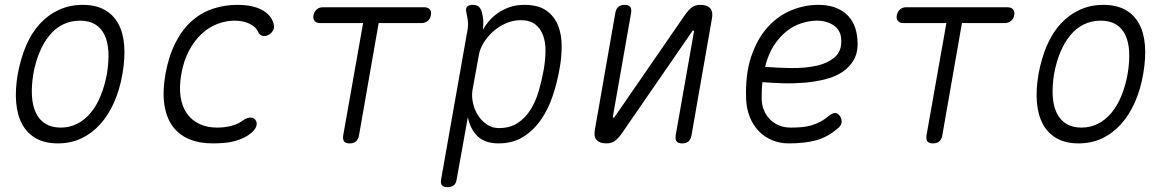

<svg xmlns="http://www.w3.org/2000/svg" viewBox="-20 -580 4840 790"><path d="M218 10Q165 10 128.5 -10.5Q92 -31 71.5 -68.5Q51 -106 46.5 -158.5Q42 -211 53 -275Q65 -340 87.5 -392.5Q110 -445 144 -482Q178 -519 222.5 -539.5Q267 -560 320 -560Q374 -560 410.5 -539.5Q447 -519 467 -482Q487 -445 491 -393Q495 -341 484 -277Q473 -212 449.5 -159Q426 -106 392 -68.5Q358 -31 314.5 -10.5Q271 10 218 10ZM230 -55Q266 -55 297 -70.5Q328 -86 352.5 -115Q377 -144 394 -185.5Q411 -227 420 -277Q428 -327 426 -367Q424 -407 410.5 -435.5Q397 -464 372 -479.5Q347 -495 309 -495Q271 -495 239.5 -479.5Q208 -464 184 -435Q160 -406 143 -365.5Q126 -325 117 -275Q109 -225 111.5 -184.5Q114 -144 128 -115Q142 -86 167.5 -70.5Q193 -55 230 -55Z M661 -277Q675 -352 703 -406Q731 -460 769.5 -494Q808 -528 856 -544Q904 -560 955 -560Q989 -560 1014.5 -554.5Q1040 -549 1057.5 -539.5Q1075 -530 1086 -518Q1097 -506 1102 -493Q1112 -470 1104.5 -456.5Q1097 -443 1084 -436Q1070 -429 1058.5 -433Q1047 -437 1041 -451Q1033 -469 1007.5 -482Q982 -495 944 -495Q910 -495 874.5 -481.5Q839 -468 809.5 -440.5Q780 -413 758 -372Q736 -331 726 -275Q717 -223 723 -182Q729 -141 749 -113Q769 -85 800.5 -70Q832 -55 874 -55Q905 -55 933 -62.5Q961 -70 980 -85Q993 -94 1007 -96Q1021 -98 1030 -88Q1034 -83 1035.5 -77Q1037 -71 1035.5 -64Q1034 -57 1029 -49.5Q1024 -42 1016 -35Q1001 -22 983.5 -13.5Q966 -5 946 0.5Q926 6 903 8Q880 10 854 10Q801 10 759.5 -7Q718 -24 691.5 -59Q665 -94 656.5 -148Q648 -202 661 -277Z M1474 -485H1296Q1282 -485 1274.5 -494Q1267 -503 1270 -518Q1273 -532 1283 -541Q1293 -550 1307 -550H1727Q1741 -550 1748.5 -541Q1756 -532 1753 -518Q1751 -503 1740 -494Q1729 -485 1714 -485H1538L1457 -22Q1454 -6 1444.5 2Q1435 10 1419 10Q1402 10 1396 2Q1390 -6 1392 -22Z M1967 -458Q1977 -476 1992.5 -494Q2008 -512 2029 -526.5Q2050 -541 2076.5 -550.5Q2103 -560 2137 -560Q2195 -560 2228 -536.5Q2261 -513 2276 -475.5Q2291 -438 2291 -390.5Q2291 -343 2282 -295Q2272 -239 2254 -185Q2236 -131 2206 -87.5Q2176 -44 2133 -17Q2090 10 2031 10Q1976 10 1945.5 -19Q1915 -48 1905 -98L1859 158Q1857 174 1847.5 182Q1838 190 1821 190Q1804 190 1798 182Q1792 174 1795 158L1904 -459Q1907 -478 1905 -494Q1903 -510 1899 -528Q1895 -544 1901.5 -552Q1908 -560 1925 -560Q1942 -560 1950.5 -552Q1959 -544 1963 -528Q1968 -509 1968.5 -494Q1969 -479 1967 -458ZM2122 -497Q2091 -497 2061.5 -484Q2032 -471 2009 -450.5Q1986 -430 1970 -404Q1954 -378 1950 -352L1924 -209Q1920 -184 1926 -156.5Q1932 -129 1946.5 -106Q1961 -83 1983 -68Q2005 -53 2032 -53Q2078 -53 2109.5 -73.5Q2141 -94 2162.5 -128Q2184 -162 2196.5 -205Q2209 -248 2217 -292Q2224 -333 2224.5 -369.5Q2225 -406 2214.5 -434.5Q2204 -463 2182 -480Q2160 -497 2122 -497Z M2428 -48 2512 -528Q2515 -544 2524.5 -552Q2534 -560 2550 -560Q2567 -560 2573 -552Q2579 -544 2577 -528L2502 -102Q2501 -99 2501.5 -97.5Q2502 -96 2505 -96Q2507 -96 2508 -98L2511 -102L2800 -521Q2813 -539 2826.5 -549.5Q2840 -560 2862 -560Q2890 -560 2902.5 -545.5Q2915 -531 2909 -502L2825 -22Q2822 -6 2812.5 2Q2803 10 2787 10Q2770 10 2764 2Q2758 -6 2760 -22L2835 -448Q2836 -451 2835.5 -452.5Q2835 -454 2832 -454Q2830 -454 2829 -453L2826 -448L2537 -29Q2524 -11 2510.5 -0.5Q2497 10 2475 10Q2447 10 2434.5 -4.5Q2422 -19 2428 -48Z M3436 -102Q3445 -88 3442.5 -74.5Q3440 -61 3425 -50Q3382 -14 3335.5 -2Q3289 10 3225 10Q3189 10 3157.5 -3Q3126 -16 3102.5 -40Q3079 -64 3065.5 -97.5Q3052 -131 3050 -171Q3046 -274 3071 -347.5Q3096 -421 3138.5 -468Q3181 -515 3235.5 -537.5Q3290 -560 3347 -560Q3418 -560 3460.5 -523.5Q3503 -487 3508 -417Q3512 -369 3494.5 -336.5Q3477 -304 3445.5 -283.5Q3414 -263 3372.5 -253Q3331 -243 3286.5 -239.5Q3242 -236 3198 -237.5Q3154 -239 3117 -242Q3115 -225 3114.5 -207.5Q3114 -190 3114 -171Q3115 -144 3125 -122.5Q3135 -101 3151 -86Q3167 -71 3188 -63Q3209 -55 3233 -55Q3259 -55 3280 -57Q3301 -59 3319.5 -64.5Q3338 -70 3355 -79Q3372 -88 3389 -102Q3405 -115 3416 -115Q3427 -115 3436 -102ZM3128 -305Q3176 -301 3233 -300Q3290 -299 3337.5 -309Q3385 -319 3415 -345Q3445 -371 3441 -420Q3440 -439 3431.5 -453Q3423 -467 3409.5 -476Q3396 -485 3379 -490Q3362 -495 3342 -495Q3311 -495 3278 -484.5Q3245 -474 3216 -451Q3187 -428 3164 -392.5Q3141 -357 3128 -305Z M3874 -485H3696Q3682 -485 3674.5 -494Q3667 -503 3670 -518Q3673 -532 3683 -541Q3693 -550 3707 -550H4127Q4141 -550 4148.5 -541Q4156 -532 4153 -518Q4151 -503 4140 -494Q4129 -485 4114 -485H3938L3857 -22Q3854 -6 3844.5 2Q3835 10 3819 10Q3802 10 3796 2Q3790 -6 3792 -22Z M4418 10Q4365 10 4328.5 -10.5Q4292 -31 4271.5 -68.5Q4251 -106 4246.5 -158.5Q4242 -211 4253 -275Q4265 -340 4287.5 -392.5Q4310 -445 4344 -482Q4378 -519 4422.5 -539.5Q4467 -560 4520 -560Q4574 -560 4610.5 -539.5Q4647 -519 4667 -482Q4687 -445 4691 -393Q4695 -341 4684 -277Q4673 -212 4649.5 -159Q4626 -106 4592 -68.5Q4558 -31 4514.5 -10.5Q4471 10 4418 10ZM4430 -55Q4466 -55 4497 -70.5Q4528 -86 4552.5 -115Q4577 -144 4594 -185.5Q4611 -227 4620 -277Q4628 -327 4626 -367Q4624 -407 4610.5 -435.5Q4597 -464 4572 -479.5Q4547 -495 4509 -495Q4471 -495 4439.5 -479.5Q4408 -464 4384 -435Q4360 -406 4343 -365.5Q4326 -325 4317 -275Q4309 -225 4311.5 -184.5Q4314 -144 4328 -115Q4342 -86 4367.5 -70.5Q4393 -55 4430 -55Z"/></svg>

Font: Maple Mono NL ExtraLight
Style: Italic
Weight: 275
Italic angle: -10°
Monospace: yes
Designer: subframe7536
Version: Version 7.000